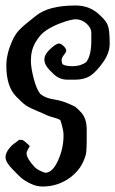

<svg xmlns="http://www.w3.org/2000/svg" viewBox="-20 -682 418 695"><path d="M252.9 -612.3Q249 -612.3 234.9 -609.4Q220.7 -606.4 195.3 -596.7Q169.9 -586.9 147.5 -572.3Q125 -557.6 108.4 -528.8Q91.8 -500 91.8 -462.9Q91.8 -436.5 102.1 -397.5Q112.3 -358.4 126 -341.8Q143.6 -327.1 174.3 -322.3Q205.1 -317.4 228.5 -306.6Q247.1 -298.8 252.4 -295.4Q257.8 -292 271.5 -277.3Q293.9 -255.9 293.9 -211.9V-208V-179.7Q293.9 -147.5 292 -130.4Q290 -113.3 276.9 -87.9Q263.7 -62.5 236.3 -41Q191.4 -6.8 133.8 -6.8Q111.3 -6.8 88.9 -18.1Q66.4 -29.3 54.7 -40Q43 -50.8 25.4 -69.3Q0 -94.7 0 -113.3Q0 -127 11.7 -142.6Q23.4 -158.2 38.1 -167Q45.9 -172.9 48.8 -175.8H56.6H58.6Q65.4 -175.8 87.9 -153.3Q86.9 -151.4 81.5 -142.1Q76.2 -132.8 76.2 -127Q76.2 -108.4 106.4 -76.2Q119.1 -64.5 143.6 -56.6Q169.9 -56.6 189.9 -100.6Q210 -144.5 210 -191.4Q210 -200.2 208.5 -209Q207 -217.8 205.1 -224.6Q203.1 -231.4 201.7 -236.8Q200.2 -242.2 199.2 -245.1L197.3 -248Q191.4 -252 175.3 -256.3Q159.2 -260.7 152.3 -263.7Q138.7 -270.5 119.1 -278.3Q87.9 -291 74.2 -300.3Q60.5 -309.6 39.1 -332Q2.9 -368.2 2.9 -444.3Q2.9 -484.4 22.5 -530.3Q34.2 -557.6 50.3 -574.2Q66.4 -590.8 101.6 -618.2Q107.4 -623 110.4 -625Q155.3 -662.1 253.9 -662.1Q306.6 -662.1 342.8 -626L353.5 -615.2Q369.1 -599.6 373 -580.6Q377 -561.5 377 -523.4Q377 -490.2 353 -456.5Q329.1 -422.9 307.6 -408.2Q285.2 -393.6 252.9 -393.6H223.6Q193.4 -393.6 170.9 -417L160.2 -427.7Q140.6 -447.3 140.6 -466.8Q140.6 -483.4 157.2 -500Q181.6 -524.4 193.4 -524.4Q201.2 -524.4 210.4 -515.1Q219.7 -505.9 219.7 -499Q219.7 -493.2 211.4 -482.9Q203.1 -472.7 203.1 -465.8Q203.1 -454.1 207 -449.2Q216.8 -442.4 243.2 -442.4Q271.5 -442.4 292 -457Q310.5 -480.5 310.5 -535.2V-563.5Q310.5 -581.1 293 -596.7Q275.4 -612.3 252.9 -612.3Z"/></svg>

Font: Shelly2023
Style: Regular
Weight: 400
Version: Version 0.2